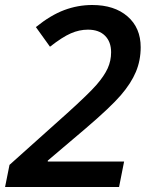

<svg xmlns="http://www.w3.org/2000/svg" viewBox="-29 -744 600 764"><path d="M444.8 0H-8.8L8.8 -87.9L238.8 -293.9Q324.7 -371.6 355.2 -406.7Q385.7 -441.9 399.4 -471.9Q413.1 -502 413.1 -536.1Q413.1 -577.6 388.9 -601.8Q364.7 -626 320.8 -626Q286.6 -626 252.9 -611.3Q219.2 -596.7 169.9 -558.1L113.8 -636.2Q172.4 -683.6 226.6 -703.9Q280.8 -724.1 337.9 -724.1Q426.3 -724.1 478.5 -678.7Q530.8 -633.3 530.8 -556.2Q530.8 -503.4 511.7 -458Q492.7 -412.6 451.7 -365Q410.6 -317.4 313 -233.9L161.1 -105V-101.1H464.8Z"/></svg>

Font: f52724691920640   
Style: Italic
Weight: 600
Italic angle: -12°
Foundry: Ascender Corporation
Version: Version 1.10